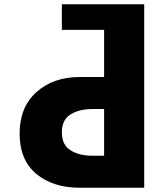

<svg xmlns="http://www.w3.org/2000/svg" viewBox="-20 -880 768 900"><path d="M656 0H354Q228 0 150 -65Q72 -130 72 -254Q72 -378 151 -448.5Q230 -519 354 -519H468V-740H270V-860H656V-825V-740ZM468 -369H414Q351 -369 310.5 -343.5Q270 -318 270 -260Q270 -201 310.5 -175.5Q351 -150 414 -150H468Z"/></svg>

Font: Hussar
Style: BoldWeb
Weight: 700
Foundry: Cannot Into Space Fonts
Version: Version 2.00